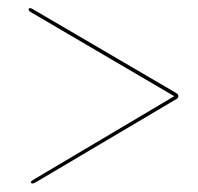

<svg xmlns="http://www.w3.org/2000/svg" viewBox="-20 -574 477 463"><path d="M401 -341.5V-342.5L59.5 -140Q57 -138.5 55.8 -137.2Q54.5 -136 54.5 -135Q54.5 -133.5 55.5 -132.5Q56.5 -131.5 58.5 -131.5Q59.5 -131.5 61.2 -132Q63 -132.5 65.5 -134L403.5 -334Q407 -335.5 408.5 -337.5Q410 -339.5 410 -342Q410 -345 408.5 -346.8Q407 -348.5 403.5 -350.5L59 -552Q57 -553 55.5 -553.8Q54 -554.5 52.5 -554.5Q50.5 -554.5 49.8 -553.5Q49 -552.5 49 -551Q49 -549.5 50.2 -548Q51.5 -546.5 53 -545.5Z"/></svg>

Font: Fraunces 96pt
Style: Regular
Weight: 400
Version: Version 1.000;[b76b70a41]